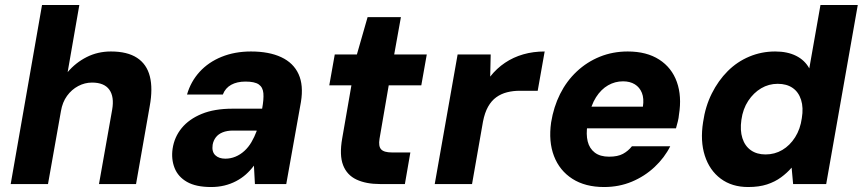

<svg xmlns="http://www.w3.org/2000/svg" viewBox="-20 -740 3469 772"><path d="M23 0 149 -720H299L252 -450Q284 -488 328.5 -510.5Q373 -533 426 -533Q492 -533 531 -507.5Q570 -482 582.5 -433Q595 -384 582 -313L527 0H378L431 -299Q440 -351 419.5 -379.5Q399 -408 350 -408Q321 -408 294.5 -394Q268 -380 249.5 -354.5Q231 -329 225 -293L173 0Z M829 12Q768 12 732 -8.5Q696 -29 682 -64.5Q668 -100 674 -142Q681 -189 710.5 -225Q740 -261 791 -282Q842 -303 915 -303H1034Q1041 -341 1039 -365Q1037 -389 1020.5 -400.5Q1004 -412 967 -412Q933 -412 909.5 -399Q886 -386 876 -360H732Q747 -412 782.5 -451Q818 -490 871 -511.5Q924 -533 989 -533Q1062 -533 1111 -510Q1160 -487 1180.5 -442Q1201 -397 1190 -330L1131 0H1005L1001 -74Q986 -54 968.5 -38.5Q951 -23 929 -11.5Q907 0 882 6Q857 12 829 12ZM886 -102Q907 -102 926.5 -110Q946 -118 962.5 -133Q979 -148 991 -168.5Q1003 -189 1012 -213V-215H917Q893 -215 875.5 -208Q858 -201 848 -188Q838 -175 835 -158Q831 -130 845.5 -116Q860 -102 886 -102Z M1508 0Q1452 0 1413.5 -18Q1375 -36 1359.5 -76Q1344 -116 1356 -184L1393 -397H1304L1326 -521H1415L1458 -671H1592L1565 -521H1696L1674 -397H1543L1506 -182Q1501 -152 1512.5 -139.5Q1524 -127 1556 -127H1630L1608 0Z M1728 0 1820 -521H1953L1951 -432Q1977 -465 2010.5 -487.5Q2044 -510 2084 -521.5Q2124 -533 2170 -533L2142 -375H2069Q2043 -375 2019 -369Q1995 -363 1975.5 -349Q1956 -335 1942.5 -311Q1929 -287 1922 -251L1878 0Z M2409 12Q2333 12 2281.5 -21Q2230 -54 2207.5 -112.5Q2185 -171 2196 -248Q2206 -310 2232 -362Q2258 -414 2299 -452.5Q2340 -491 2392 -512Q2444 -533 2504 -533Q2580 -533 2630.5 -500.5Q2681 -468 2701.5 -410.5Q2722 -353 2710 -279Q2709 -266 2705.5 -252Q2702 -238 2698 -224H2297L2313 -311H2565Q2570 -344 2561 -366.5Q2552 -389 2532.5 -401Q2513 -413 2485 -413Q2453 -413 2425 -397Q2397 -381 2376.5 -349Q2356 -317 2347 -268L2342 -238Q2336 -200 2343 -171.5Q2350 -143 2371.5 -126.5Q2393 -110 2429 -110Q2464 -110 2485 -121.5Q2506 -133 2521 -152H2675Q2652 -106 2612 -68.5Q2572 -31 2520.5 -9.5Q2469 12 2409 12Z M2988 12Q2923 12 2878 -21.5Q2833 -55 2814 -114Q2795 -173 2807 -249Q2816 -312 2842 -364Q2868 -416 2906 -454Q2944 -492 2993 -512.5Q3042 -533 3097 -533Q3146 -533 3181 -515.5Q3216 -498 3234 -465L3279 -720H3429L3302 0H3169L3163 -66Q3145 -45 3120.5 -27Q3096 -9 3064 1.5Q3032 12 2988 12ZM3058 -119Q3095 -119 3125.5 -137Q3156 -155 3177 -188Q3198 -221 3204 -265Q3211 -307 3201 -338.5Q3191 -370 3167 -386.5Q3143 -403 3107 -403Q3071 -403 3040.5 -385Q3010 -367 2988.5 -334.5Q2967 -302 2961 -258Q2955 -216 2965 -184.5Q2975 -153 2999 -136Q3023 -119 3058 -119Z"/></svg>

Font: DM Sans 10pt Black
Style: Italic
Weight: 900
Italic angle: -10°
Version: Version 4.004;gftools[0.9.30]